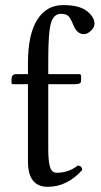

<svg xmlns="http://www.w3.org/2000/svg" viewBox="-20 -718 395 748"><path d="M88.9 -471.2Q88.9 -584 125 -641.1Q161.1 -698.2 226.1 -698.2Q286.1 -698.2 315.9 -676.8Q348.1 -652.8 348.1 -626Q348.1 -610.8 334 -597.9Q319.8 -585 307.1 -585Q281.2 -585 267.1 -617.2Q255.9 -646 246.8 -655Q237.8 -664.1 216.8 -664.1Q189.9 -664.1 179 -629.6Q168 -595.2 168 -485.8V-429.2H288.1Q295.9 -429.2 295.9 -422.9V-402.8Q295.9 -389.6 272 -390.1H168V-137.2Q168 -88.4 175 -66.7Q182.1 -44.9 201.2 -44.9Q247.1 -44.9 283.2 -73.2Q298.3 -72.3 300.8 -56.2Q241.7 9.8 166 9.8Q88.9 9.8 88.9 -88.9V-390.1H29.8Q24.9 -390.1 24.9 -396V-409.2Q24.9 -429.2 43 -429.2H88.9Z"/></svg>

Font: Linux Libertine
Style: Regular
Weight: 400
Designer: Philipp H. Poll
Foundry: Philipp H. Poll
Version: Version 5.3.0 ; ttfautohint (v0.9)